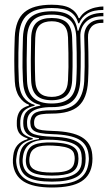

<svg xmlns="http://www.w3.org/2000/svg" viewBox="-20 -628 463 820"><path d="M201.8 172.8Q121.5 172.8 80.8 147Q40 121.2 35.2 68.2Q34.8 60.5 35.1 52.8Q35.5 45 36.5 37.2Q39.5 9.2 54.6 -8.2Q69.8 -25.8 97.5 -33.5V-37.2Q76 -43.5 65.1 -55.8Q54.2 -68 52 -89.8Q51.8 -95 51.8 -101.4Q51.8 -107.8 52 -113.2Q53.8 -137.5 64.6 -153.2Q75.5 -169 103.5 -177V-180.8Q80 -189 62.8 -214Q45.5 -239 43.2 -280.2Q42 -302.8 41.5 -325.4Q41 -348 41 -371.4Q41 -394.8 41.5 -419.1Q42 -443.5 43 -469.2Q46.2 -543.5 84.1 -575.6Q122 -607.8 201 -607.8Q253 -607.8 279.5 -593.1Q306 -578.5 316 -550.5H319.8Q330 -568.8 347.9 -579.8Q365.8 -590.8 385.8 -595.6Q405.8 -600.5 421.5 -600V-585.5Q378.8 -586 353.1 -570Q327.5 -554 318.2 -528.5H314Q305.8 -561.2 280 -577.5Q254.2 -593.8 201 -593.8Q131.5 -593.8 97.4 -564.9Q63.2 -536 60.5 -469.5Q59.2 -434 58.6 -403.1Q58 -372.2 58.5 -342.8Q59 -313.2 60.5 -281.5Q63 -236.2 81.1 -212.1Q99.2 -188 128 -180.2V-176.5Q95.8 -168.8 82.2 -154Q68.8 -139.2 66.8 -113.5Q66.5 -107.2 66.5 -101.5Q66.5 -95.8 67 -89.5Q68.8 -68 79.9 -56.9Q91 -45.8 120 -37.5V-33.5Q86 -25.5 70.6 -9Q55.2 7.5 51.2 37.2Q50 45.5 49.2 51.9Q48.5 58.2 49.5 68Q54.5 115.2 89.9 137.6Q125.2 160 201.8 160Q280.8 160 317 137.2Q353.2 114.5 358.5 64.5Q359.8 55.5 359.6 48.2Q359.5 41 358.2 32Q352.8 -12.2 317 -32.5Q281.2 -52.8 204.8 -55Q171.8 -56 152.2 -59.8Q132.8 -63.5 123.4 -70.8Q114 -78 111.2 -89.2Q110 -94 109.6 -101.9Q109.2 -109.8 110 -113.8Q114.5 -139.2 134.5 -148.2Q154.5 -157.2 201.2 -156.8Q273.2 -156.2 304.8 -187.6Q336.2 -219 339.8 -282Q341.2 -315.8 341.6 -343.2Q342 -370.8 341.5 -400.4Q341 -430 339.8 -470Q338.8 -504.2 359.8 -525.1Q380.8 -546 421.5 -544.8V-530.5Q386.5 -531.2 370.6 -513.6Q354.8 -496 355.8 -467.5Q356.8 -434.5 357.4 -405.1Q358 -375.8 357.9 -345.9Q357.8 -316 356 -281.2Q352 -207.5 315.4 -175.1Q278.8 -142.8 201 -142.8Q174.8 -142.8 158.9 -140.2Q143 -137.8 135.2 -130.9Q127.5 -124 125.8 -111Q125.5 -109.8 125.5 -103.6Q125.5 -97.5 126.2 -94.2Q128.5 -85 136.2 -79.6Q144 -74.2 160.4 -72Q176.8 -69.8 205 -68.8Q288.8 -66.5 329.2 -42.2Q369.8 -18 374 32.2Q374.8 41 374.9 49Q375 57 374.2 64.8Q369.2 120 328.1 146.4Q287 172.8 201.8 172.8ZM201.8 134.2Q248 134.2 275.2 125.9Q302.5 117.5 315 102.1Q327.5 86.8 328.8 66Q329.5 55.5 329.4 48.2Q329.2 41 328 32Q325.8 12.2 312.8 -0.9Q299.8 -14 273.4 -21.5Q247 -29 204.2 -31Q143 -33.8 114 -17.5Q85 -1.2 78.5 37.8Q77.2 45 76.8 52.1Q76.2 59.2 77.2 69Q81.5 104.2 111.2 119.2Q141 134.2 201.8 134.2ZM201.8 122Q145.8 122 120 109.4Q94.2 96.8 91 68.2Q90 60.5 90.4 53.4Q90.8 46.2 92.5 37.2Q98 2.5 124.8 -9.4Q151.5 -21.2 206 -19.5Q241.2 -18.5 264.2 -12.8Q287.2 -7 299.2 4Q311.2 15 313.8 32Q315.2 43 315.2 49.9Q315.2 56.8 314 65Q310.5 95.2 284.4 108.6Q258.2 122 201.8 122ZM201.8 108.8Q233.2 108.8 253.5 104.5Q273.8 100.2 284.4 90.5Q295 80.8 297.5 64.8Q299 56.5 299.1 48.5Q299.2 40.5 297 32Q295 20 285.1 12Q275.2 4 255.6 -0.4Q236 -4.8 204.5 -6.2Q156 -8.5 133.8 2.5Q111.5 13.5 107.5 37.2Q105.2 44.8 105.1 53.1Q105 61.5 106.2 68.2Q109.5 89 131.6 98.9Q153.8 108.8 201.8 108.8ZM201.8 147.8Q130.8 147.8 98.8 129Q66.8 110.2 62.8 68Q62 59 62.4 52.2Q62.8 45.5 63.8 37.2Q67.5 5.5 86.5 -11.2Q105.5 -28 146.5 -34V-37.8Q114.2 -42 98.8 -54Q83.2 -66 80 -89.5Q79.2 -95.8 79.2 -101.6Q79.2 -107.5 79.5 -113.5Q81.2 -141.2 99 -156.1Q116.8 -171 152 -176.8V-180Q118.2 -187.5 99.2 -211.8Q80.2 -236 78 -283Q76.5 -310.8 76.1 -340.2Q75.8 -369.8 76.4 -401.6Q77 -433.5 78 -468.2Q80.5 -528 110.4 -553.9Q140.2 -579.8 201 -579.8Q253.5 -579.8 279.2 -560.4Q305 -541 311.2 -497H315Q322 -522.2 335 -539Q348 -555.8 369.2 -564.2Q390.5 -572.8 421.5 -573V-558.5Q373.5 -559.5 347.5 -534.8Q321.5 -510 323.2 -470.2Q324.5 -437.5 324.8 -405.1Q325 -372.8 324.6 -342.1Q324.2 -311.5 323 -283.5Q319.8 -224 290.4 -197Q261 -170 200.8 -170.5Q173 -170.8 150.1 -165.6Q127.2 -160.5 113.1 -148.8Q99 -137 96.2 -116.5Q95.2 -110 95.5 -102.2Q95.8 -94.5 96.2 -90.2Q100.5 -63.2 126.9 -54.5Q153.2 -45.8 204.5 -44.2Q249.5 -43 279.5 -34.8Q309.5 -26.5 325.5 -10.2Q341.5 6 344.8 31.8Q345.5 39.5 345.8 47.8Q346 56 345 64.8Q340.8 110.5 304.9 129.1Q269 147.8 201.8 147.8ZM201 -186Q251.5 -186 277.4 -208.9Q303.2 -231.8 305.8 -283.5Q307.5 -313.8 307.8 -343.1Q308 -372.5 307.5 -403.4Q307 -434.2 305.8 -469Q303.8 -521.5 277.5 -543.5Q251.2 -565.5 201 -565.5Q146.2 -565.5 121.9 -541.5Q97.5 -517.5 95.5 -467.8Q94 -415 93.9 -372.9Q93.8 -330.8 95.5 -281.8Q97.8 -232 124 -209Q150.2 -186 201 -186ZM201 -200Q157 -200 135.9 -220.4Q114.8 -240.8 113 -284Q111.5 -328.5 111.6 -372.4Q111.8 -416.2 113 -466.8Q114.8 -512 136.2 -531.6Q157.8 -551.2 201 -551.2Q243.5 -551.2 264.9 -531.9Q286.2 -512.5 288 -468.8Q289.5 -433.8 289.9 -402.9Q290.2 -372 289.9 -343Q289.5 -314 288.2 -284.5Q286 -240 264.4 -220Q242.8 -200 201 -200ZM201 -214.2Q233.2 -214.2 251 -230.9Q268.8 -247.5 270.5 -285.8Q272 -313 272.4 -341.5Q272.8 -370 272.2 -401.4Q271.8 -432.8 270.5 -468.2Q269 -506 250.9 -521.6Q232.8 -537.2 201 -537.2Q167.8 -537.2 149.8 -521.1Q131.8 -505 130.5 -466Q129 -419 128.9 -374.8Q128.8 -330.5 130.5 -284.8Q132.2 -247.5 149.8 -230.9Q167.2 -214.2 201 -214.2Z"/></svg>

Font: Big Shoulders Inline Text Thin Medium
Style: Regular
Weight: 500
Version: Version 2.002